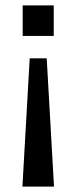

<svg xmlns="http://www.w3.org/2000/svg" viewBox="-20 -511 284 711"><path d="M63 180 90 -295H153L180 180ZM64 -378V-491H179V-378Z"/></svg>

Font: Nunito Sans 12pt ExtraLight 10pt Medium
Style: Regular
Weight: 500
Version: Version 3.101;gftools[0.9.27]